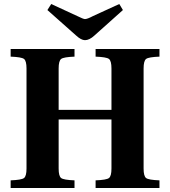

<svg xmlns="http://www.w3.org/2000/svg" viewBox="-20 -936 847 956"><path d="M216 -886 235 -916 365 -856Q395 -841 403 -841Q415 -841 443 -856L574 -916L592 -886L450 -759Q425 -736 403 -736Q384 -736 358 -760ZM33 0V-38Q87 -40 99.5 -49.5Q112 -59 112 -97V-595Q112 -633 99.5 -642.5Q87 -652 33 -654V-692H351V-654Q297 -652 284.5 -642.5Q272 -633 272 -595V-389H535V-595Q535 -633 522.5 -642.5Q510 -652 456 -654V-692H774V-654Q720 -652 707.5 -642.5Q695 -633 695 -595V-97Q695 -59 707.5 -49.5Q720 -40 774 -38V0H456V-38Q510 -40 522.5 -49.5Q535 -59 535 -97V-341H272V-97Q272 -59 284.5 -49.5Q297 -40 351 -38V0Z"/></svg>

Font: Heuristica
Style: Bold
Weight: 700
Version: Version 1.0.2